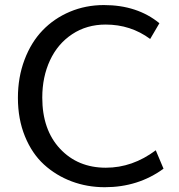

<svg xmlns="http://www.w3.org/2000/svg" viewBox="-20 -744 723 774"><path d="M402.3 10.7Q331.5 10.7 268.6 -12.9Q205.6 -36.6 157.2 -80.8Q108.9 -125 80.6 -194.3Q52.2 -263.7 52.2 -349.6Q52.2 -432.6 78.9 -503.2Q105.5 -573.7 151.9 -621.8Q198.2 -669.9 262 -696.8Q325.7 -723.6 398.9 -723.6Q533.2 -723.6 622.6 -650.4L585.4 -586.9Q506.8 -645 405.8 -645Q329.6 -645 271 -606.2Q212.4 -567.4 181.4 -500.5Q150.4 -433.6 150.4 -350.6Q150.4 -221.2 221.9 -144.5Q293.5 -67.9 406.7 -67.9Q514.2 -67.9 607.9 -138.2L639.2 -64Q537.1 10.7 402.3 10.7Z"/></svg>

Font: Muli
Style: Regular
Weight: 400
Designer: Vernon Adams
Foundry: newtypography
Version: Version 2; ttfautohint (v1.00rc1.6-4cba) -l 8 -r 50 -G 200 -